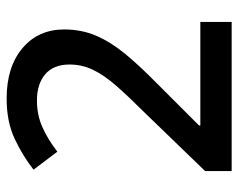

<svg xmlns="http://www.w3.org/2000/svg" viewBox="-88 -612 701 564"><g transform="rotate(-90 262.0 -330.5)"><path d="M479 0H41V-78L212 -255Q260 -303 291.5 -339Q323 -375 338.5 -407.5Q354 -440 354 -476Q354 -523 325.5 -547.5Q297 -572 248 -572Q206 -572 170 -556Q134 -540 98 -512L45 -582Q86 -614 136 -637.5Q186 -661 254 -661Q347 -661 402 -614.5Q457 -568 457 -492Q457 -441 438.5 -398Q420 -355 385 -312.5Q350 -270 299 -220L175 -96V-92H479Z"/></g></svg>

Font: Noto Sans Telugu SemiCondensed Medium
Style: Regular
Weight: 500
Width: 4
Designer: Jelle Bosma - Monotype Design Team
Foundry: Monotype Imaging Inc.
Version: Version 2.005; ttfautohint (v1.8.4.7-5d5b)